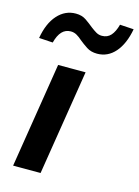

<svg xmlns="http://www.w3.org/2000/svg" viewBox="-118 -807 632 871"><g transform="rotate(15 198.0 -371.5)"><path d="M32 0 111 -494H240L161 0ZM61 -586 -4 -590Q8 -661 43.5 -700.5Q79 -740 129 -740Q158 -740 178 -726Q198 -712 215 -698Q228 -688 240.5 -680.5Q253 -673 268 -673Q294 -673 310 -691Q326 -709 335 -743L400 -739Q387 -668 352.5 -628.5Q318 -589 268 -589Q239 -589 218.5 -602.5Q198 -616 181 -630Q169 -641 156 -648.5Q143 -656 128 -656Q103 -656 86.5 -638.5Q70 -621 61 -586Z"/></g></svg>

Font: Nunito Sans 10pt
Style: Bold Italic
Weight: 700
Italic angle: -9°
Designer: Vernon Adams
Foundry: Vernon Adams
Version: Version 3.101;gftools[0.9.27]